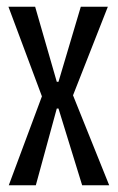

<svg xmlns="http://www.w3.org/2000/svg" viewBox="-20 -548 348 568"><path d="M6 0 104 -263 5 -528H84L148 -306H153L219 -528H299L196 -266L303 0H223L153 -227H148L86 0Z"/></svg>

Font: Bricolage Grotesque 48pt Condensed Light
Style: Regular
Weight: 300
Width: 3
Designer: Mathieu Triay
Foundry: Atelier Triay
Version: Version 1.000; ttfautohint (v1.8.4.7-5d5b);gftools[0.9.32]